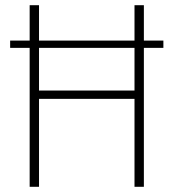

<svg xmlns="http://www.w3.org/2000/svg" viewBox="-20 -718 667 738"><path d="M497 -338H130V0H94V-534H19V-562H94V-698H130V-562H497V-698H533V-562H608V-534H533V0H497ZM497 -370V-534H130V-370Z"/></svg>

Font: IBM Plex Sans Cond ExtLt
Style: Regular
Weight: 200
Width: 3
Designer: Mike Abbink, Paul van der Laan, Pieter van Rosmalen
Foundry: Bold Monday
Version: Version 1.3